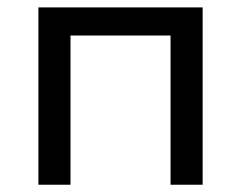

<svg xmlns="http://www.w3.org/2000/svg" viewBox="-20 -508 662 528"><path d="M537.3 -487.6H85.6V0H173.9V-410.3H449V0H537.3Z"/></svg>

Font: Montserrat Ace
Style: Regular
Weight: 500
Designer: Julieta Ulanovsky
Foundry: Julieta Ulanovsky
Version: Version 1